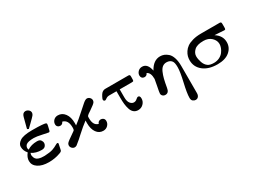

<svg xmlns="http://www.w3.org/2000/svg" viewBox="-59 -1461 3269 2471"><g transform="rotate(-30 1575.0 -225.0)"><path d="M64 -131Q64 -184 106 -236Q64 -283 64 -342Q64 -386 115 -420.5Q166 -455 296 -455H304Q393 -455 439 -451Q485 -447 496 -442Q507 -437 507 -427Q507 -413 490 -345Q487 -332 482.5 -327Q478 -322 469 -322Q460 -322 383 -339.5Q306 -357 265 -357Q176 -357 148 -331Q128 -311 128 -283Q128 -276 134 -260Q194 -300 279 -300Q319 -300 334.5 -279Q350 -258 350 -236Q350 -213 333.5 -192.5Q317 -172 280 -172Q194 -172 134 -212Q128 -194 128 -186Q128 -176 129 -170Q134 -142 147.5 -124.5Q161 -107 184 -99.5Q207 -92 226 -90Q245 -88 275 -88Q355 -92 395 -105Q434 -118 476 -143Q486 -149 495 -149Q507 -149 507 -134Q507 -133 492 -62Q488 -45 486.5 -41Q485 -37 478.5 -31.5Q472 -26 456 -20Q373 11 285 11H282Q183 11 123.5 -28Q64 -67 64 -131ZM249 -500Q250 -507 252.5 -517Q255 -527 265.5 -566.5Q276 -606 289 -656Q303 -711 345 -711Q369 -711 389.5 -694Q410 -677 410 -651Q410 -633 395 -614.5Q380 -596 323 -541Q290 -509 269 -489Z M591 -372Q591 -405 615.5 -430Q640 -455 678 -455Q741 -455 780.5 -402Q820 -349 820 -258Q820 -236 819 -225Q882 -272 949.5 -333.5Q1017 -395 1053.5 -425.5Q1090 -456 1111 -456Q1134 -456 1151.5 -438.5Q1169 -421 1169 -398Q1169 -391 1166.5 -383.5Q1164 -376 1161.5 -371.5Q1159 -367 1152.5 -360.5Q1146 -354 1143.5 -352Q1141 -350 1134 -344L1126 -338Q1098 -317 1070.5 -298Q1043 -279 1034.5 -274Q1026 -269 1018 -259.5Q1010 -250 1009.5 -243.5Q1009 -237 1009 -219Q1009 -114 1081 -96Q1094 -134 1132 -134Q1153 -134 1169 -120Q1185 -106 1185 -80Q1185 -44 1158 -16.5Q1131 11 1090 11Q1029 11 992 -40.5Q955 -92 955 -179Q955 -206 956 -219Q924 -196 887.5 -165Q851 -134 809 -96Q767 -58 757 -49Q710 -8 695.5 1.5Q681 11 665 11Q642 11 625 -6.5Q608 -24 608 -47Q608 -54 610.5 -61.5Q613 -69 615.5 -73.5Q618 -78 624.5 -84.5Q631 -91 633.5 -93Q636 -95 644 -101L651 -107Q676 -125 699.5 -141Q723 -157 733 -164.5Q743 -172 752 -178Q761 -184 763 -190.5Q765 -197 766 -203.5Q767 -210 767 -225Q767 -339 688 -356Q676 -322 640 -322Q620 -322 605.5 -335.5Q591 -349 591 -372Z M1281 -338Q1281 -350 1295 -377Q1309 -404 1322 -419Q1347 -445 1380 -445H1719Q1734 -445 1740 -440Q1746 -435 1746 -419V-399Q1746 -360 1742 -353Q1738 -346 1715 -346H1537V-228Q1537 -166 1560.5 -137.5Q1584 -109 1613 -109Q1640 -109 1660 -128Q1680 -147 1695 -147Q1722 -147 1722 -104Q1722 -60 1690 -27.5Q1658 5 1612 5Q1574 5 1548.5 -16Q1523 -37 1510.5 -75.5Q1498 -114 1493.5 -155Q1489 -196 1489 -250V-346H1382Q1353 -346 1332.5 -331Q1312 -316 1304 -316Q1295 -316 1288 -323Q1281 -330 1281 -338Z M1845 -372Q1845 -405 1869.5 -430Q1894 -455 1931 -455Q2011 -455 2034 -338Q2097 -455 2198 -455Q2228 -455 2255.5 -444.5Q2283 -434 2311.5 -409Q2340 -384 2357 -333Q2374 -282 2374 -210V195Q2374 221 2362.5 237Q2351 253 2339.5 257Q2328 261 2317 261Q2297 261 2278.5 246.5Q2260 232 2260 198Q2260 130 2293 -11Q2326 -152 2326 -222Q2326 -287 2308 -312Q2282 -347 2231 -347Q2197 -347 2172 -328.5Q2147 -310 2129 -269.5Q2111 -229 2099 -181.5Q2087 -134 2074 -58Q2064 10 2013 10Q1989 10 1973.5 -4.5Q1958 -19 1958 -40Q1958 -58 1975.5 -143Q1993 -228 1993 -238Q1993 -334 1941 -355Q1928 -322 1894 -322Q1873 -322 1859 -336Q1845 -350 1845 -372Z M2503 -220Q2503 -249 2510.5 -277.5Q2518 -306 2538.5 -337.5Q2559 -369 2591.5 -392Q2624 -415 2678.5 -430Q2733 -445 2803 -445H3080Q3095 -444 3099 -437Q3103 -430 3103 -411V-367Q3103 -344 3099.5 -337.5Q3096 -331 3083 -331Q3078 -331 3026 -335Q2974 -339 2942 -340Q3035 -281 3035 -184Q3035 -103 2971.5 -49Q2908 5 2792 5Q2659 5 2581 -57.5Q2503 -120 2503 -220ZM2602 -221Q2602 -179 2619 -129.5Q2636 -80 2672 -55Q2701 -34 2759 -34Q2805 -34 2842 -52.5Q2879 -71 2900 -99Q2921 -127 2931.5 -156Q2942 -185 2942 -209Q2942 -264 2897.5 -306Q2853 -348 2779 -348Q2685 -348 2643.5 -308.5Q2602 -269 2602 -221Z"/></g></svg>

Font: CMU Serif
Style: Bold
Weight: 700
Version: Version 0.7.0